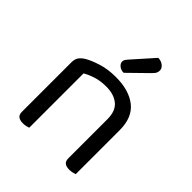

<svg xmlns="http://www.w3.org/2000/svg" viewBox="-192 -808 935 935"><g transform="rotate(45 275.0 -341.0)"><path d="M475 -305V-203H395V-301Q395 -357 363.5 -383Q332 -409 279 -409Q239 -409 208 -399Q177 -389 155 -376V-203H75V-372Q75 -393 83.5 -406.5Q92 -420 113 -433Q139 -448 182 -461.5Q225 -475 279 -475Q370 -475 422.5 -433.5Q475 -392 475 -305ZM75 -258H155V-2Q150 0 140 2.5Q130 5 118 5Q97 5 86 -3.5Q75 -12 75 -31ZM395 -258H475V-2Q470 0 459.5 2.5Q449 5 438 5Q416 5 405.5 -3.5Q395 -12 395 -31ZM262 -578 359 -687Q381 -686 394.5 -674.5Q408 -663 408 -649Q408 -636 402 -627Q396 -618 382 -605L291 -516Q272 -516 259.5 -526.5Q247 -537 247 -550Q247 -559 252 -565.5Q257 -572 262 -578Z"/></g></svg>

Font: Baloo Bhaina 2
Style: Regular
Weight: 400
Designer: Yesha Goshar, Manish Minz, Shuchita Grover and Ek Type
Foundry: Ek Type
Version: Version 1.700